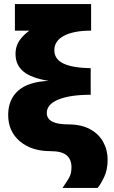

<svg xmlns="http://www.w3.org/2000/svg" viewBox="-20 -720 560 940"><path d="M286 200Q304 174 317 152.5Q330 131 330 99Q330 61 306.5 40.5Q283 20 227 20Q134 20 77 -28.5Q20 -77 20 -157Q20 -233 69.5 -276.5Q119 -320 218 -324Q133 -338 94.5 -370Q56 -402 56 -456Q56 -496 79 -527Q102 -558 140 -580Q178 -602 224.5 -615.5Q271 -629 319 -635.5Q367 -642 409 -642L425 -570Q341 -570 293.5 -545Q246 -520 246 -474Q246 -431 289.5 -409.5Q333 -388 424 -386V-256Q322 -256 265.5 -232.5Q209 -209 209 -167Q209 -111 314 -111Q377 -111 420 -88Q463 -65 485 -25.5Q507 14 507 62Q507 111 490 146.5Q473 182 458 200ZM53 -570V-700H426V-570Z"/></svg>

Font: Moderustic ExtraBold
Style: Regular
Weight: 800
Designer: Tural Alisoy
Foundry: TAFT Foundry
Version: Version 2.120